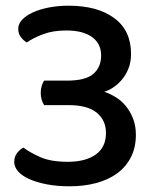

<svg xmlns="http://www.w3.org/2000/svg" viewBox="-20 -642 549 674"><path d="M221 -622Q322 -622 381 -578.5Q440 -535 440 -453Q440 -424 431 -401.5Q422 -379 408 -362.5Q394 -346 377.5 -335Q361 -324 346 -320Q366 -313 386 -301Q406 -289 421.5 -270Q437 -251 447 -226Q457 -201 457 -169Q457 -125 440 -91Q423 -57 392 -34Q361 -11 318 0.5Q275 12 224 12Q180 12 144 5Q108 -2 82.5 -13.5Q57 -25 43.5 -40.5Q30 -56 30 -73Q30 -91 39 -103.5Q48 -116 62 -124Q86 -106 122.5 -90Q159 -74 218 -74Q280 -74 316 -99.5Q352 -125 352 -175Q352 -220 319.5 -246.5Q287 -273 221 -273H135Q130 -280 126.5 -291.5Q123 -303 123 -316Q123 -330 126.5 -341Q130 -352 135 -359H216Q280 -359 307.5 -382.5Q335 -406 335 -447Q335 -489 303 -512Q271 -535 213 -535Q166 -535 131.5 -522Q97 -509 74 -493Q62 -500 53 -512Q44 -524 44 -541Q44 -558 57.5 -572.5Q71 -587 94.5 -598Q118 -609 150.5 -615.5Q183 -622 221 -622Z"/></svg>

Font: Baloo Paaji 2 Medium
Style: Regular
Weight: 500
Designer: Shuchita Grover, Noopur Datye and Ek Type
Foundry: Ek Type
Version: Version 1.640;hotconv 1.0.111;makeotfexe 2.5.65597; ttfautoh